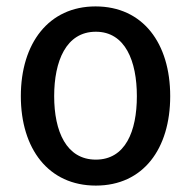

<svg xmlns="http://www.w3.org/2000/svg" viewBox="-20 -564 596 599"><path d="M511 -264C511 -100 427 15 279 15C131 15 45 -100 45 -264C45 -429 132 -544 278 -544C426 -544 511 -429 511 -264ZM407 -264C407 -373 371 -465 279 -465C186 -465 149 -373 149 -264C149 -154 187 -66 279 -66C371 -66 407 -154 407 -264Z"/></svg>

Font: Repo Medium
Style: Regular
Weight: 500
Designer: Stefan Peev
Foundry: Context Ltd
Version: Version 1.502